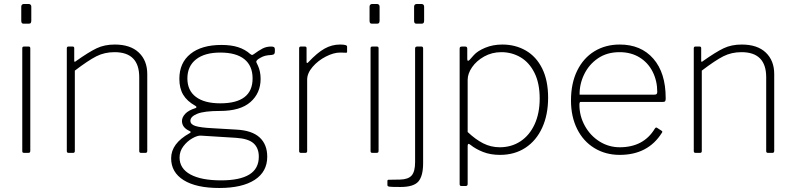

<svg xmlns="http://www.w3.org/2000/svg" viewBox="-20 -762 3963 957"><path d="M136 -660Q136 -652 133.5 -648Q131 -644 124 -644H97Q86 -644 86 -658V-729Q86 -735 89.5 -738.5Q93 -742 98 -742H124Q129 -742 132.5 -738.5Q136 -735 136 -729ZM131 -12Q131 -5 129 -2.5Q127 0 119 0H102Q95 0 93 -2Q91 -4 91 -10V-520Q91 -526 93 -528Q95 -530 100 -530H122Q127 -530 129 -528Q131 -526 131 -520Z M313 -9V-521Q313 -530 321 -530H342Q350 -530 350 -522V-460Q350 -455 352 -454Q354 -453 358 -457Q423 -503 462 -521.5Q501 -540 552 -540Q630 -540 672 -500Q714 -460 714 -393V-10Q714 0 705 0H683Q674 0 674 -9V-377Q674 -502 551 -502Q501 -502 460.5 -481.5Q420 -461 353 -410V-9Q353 0 344 0H322Q313 0 313 -9Z M1350 -517V-504Q1350 -497 1346.5 -493Q1343 -489 1333 -488Q1314 -487 1302 -484Q1290 -481 1278 -474Q1265 -467 1260.5 -461.5Q1256 -456 1258 -451Q1260 -447 1266 -434Q1272 -421 1275.5 -404.5Q1279 -388 1279 -369Q1279 -298 1228.5 -253.5Q1178 -209 1077 -209Q998 -209 963.5 -195Q929 -181 929 -160Q929 -142 954 -134Q979 -126 1038 -123L1158 -116Q1236 -112 1274 -77Q1312 -42 1312 19Q1312 94 1249.5 134.5Q1187 175 1073 175Q958 175 895.5 136Q833 97 833 27Q833 -47 925 -98Q936 -104 925 -109Q887 -126 887 -159Q887 -177 903 -194.5Q919 -212 954 -223Q959 -224 959 -228Q959 -232 953 -235Q912 -258 893 -290Q874 -322 874 -369Q874 -449 929.5 -493.5Q985 -538 1084 -538Q1132 -538 1166.5 -527Q1201 -516 1227 -493Q1234 -488 1236 -488Q1239 -488 1245 -492Q1268 -509 1287.5 -519.5Q1307 -530 1331 -530Q1342 -530 1346 -527Q1350 -524 1350 -517ZM1239 -371Q1239 -434 1198 -467Q1157 -500 1078 -500Q1000 -500 957 -466Q914 -432 914 -371Q914 -311 956.5 -279Q999 -247 1078 -247Q1239 -247 1239 -371ZM981 -86Q964 -87 938.5 -72.5Q913 -58 894 -33Q875 -8 875 23Q875 78 929 107.5Q983 137 1082 137Q1175 137 1222.5 108Q1270 79 1270 19Q1270 -24 1244 -47.5Q1218 -71 1157 -75Z M1471 -9V-521Q1471 -530 1479 -530H1500Q1508 -530 1508 -522V-454Q1508 -449 1510 -448Q1512 -447 1516 -451Q1561 -499 1597.5 -519.5Q1634 -540 1675 -540Q1710 -540 1710 -530V-504Q1710 -499 1705 -499Q1702 -499 1695.5 -499.5Q1689 -500 1675 -500Q1643 -500 1604 -480Q1565 -460 1538 -428.5Q1511 -397 1511 -365V-9Q1511 0 1502 0H1480Q1471 0 1471 -9Z M1872 -660Q1872 -652 1869.5 -648Q1867 -644 1860 -644H1833Q1822 -644 1822 -658V-729Q1822 -735 1825.5 -738.5Q1829 -742 1834 -742H1860Q1865 -742 1868.5 -738.5Q1872 -735 1872 -729ZM1867 -12Q1867 -5 1865 -2.5Q1863 0 1855 0H1838Q1831 0 1829 -2Q1827 -4 1827 -10V-520Q1827 -526 1829 -528Q1831 -530 1836 -530H1858Q1863 -530 1865 -528Q1867 -526 1867 -520Z M2094 -660Q2094 -652 2091.5 -648Q2089 -644 2082 -644H2055Q2044 -644 2044 -658V-729Q2044 -735 2047.5 -738.5Q2051 -742 2056 -742H2082Q2087 -742 2090.5 -738.5Q2094 -735 2094 -729ZM1976 170Q1932 170 1921.5 168.5Q1911 167 1911 161V140Q1911 134 1917 134L1975 133Q2015 132 2032 112.5Q2049 93 2049 46V-520Q2049 -530 2059 -530H2081Q2089 -530 2089 -520V51Q2089 115 2065.5 142.5Q2042 170 1976 170Z M2309 -519V-468Q2309 -459 2313 -459Q2316 -459 2321 -464Q2323 -466 2341.5 -487Q2360 -508 2398.5 -524Q2437 -540 2484 -540Q2549 -540 2601 -510Q2653 -480 2682.5 -420.5Q2712 -361 2712 -275Q2712 -190 2682.5 -125.5Q2653 -61 2599 -25.5Q2545 10 2472 10Q2425 10 2388 -4.5Q2351 -19 2325 -40Q2318 -45 2316 -45Q2311 -45 2311 -33V155Q2311 165 2302 165H2279Q2271 165 2271 156V-518Q2271 -525 2273.5 -527.5Q2276 -530 2283 -530H2299Q2309 -530 2309 -519ZM2471 -28Q2529 -28 2574 -57.5Q2619 -87 2644.5 -142Q2670 -197 2670 -271Q2670 -347 2644 -399Q2618 -451 2574.5 -476.5Q2531 -502 2479 -502Q2432 -502 2393.5 -480.5Q2355 -459 2333 -427Q2311 -395 2311 -364V-104Q2350 -67 2388.5 -47.5Q2427 -28 2471 -28Z M3069 -28Q3188 -28 3244 -121Q3249 -129 3255 -125L3278 -110Q3284 -106 3279 -100Q3210 10 3069 10Q2998 10 2942.5 -24Q2887 -58 2856.5 -119.5Q2826 -181 2826 -261Q2826 -347 2857 -410Q2888 -473 2943 -506.5Q2998 -540 3069 -540Q3175 -540 3236.5 -469.5Q3298 -399 3298 -274V-269Q3298 -262 3295.5 -258Q3293 -254 3285 -254H2874Q2868 -254 2868 -240Q2868 -184 2895 -135Q2922 -86 2968 -57Q3014 -28 3069 -28ZM3239 -290Q3249 -290 3252.5 -293Q3256 -296 3256 -304Q3256 -359 3233 -404.5Q3210 -450 3167.5 -476Q3125 -502 3068 -502Q3005 -502 2960 -471Q2915 -440 2891.5 -391Q2868 -342 2869 -290Z M3438 -9V-521Q3438 -530 3446 -530H3467Q3475 -530 3475 -522V-460Q3475 -455 3477 -454Q3479 -453 3483 -457Q3548 -503 3587 -521.5Q3626 -540 3677 -540Q3755 -540 3797 -500Q3839 -460 3839 -393V-10Q3839 0 3830 0H3808Q3799 0 3799 -9V-377Q3799 -502 3676 -502Q3626 -502 3585.5 -481.5Q3545 -461 3478 -410V-9Q3478 0 3469 0H3447Q3438 0 3438 -9Z"/></svg>

Font: Libre Franklin Thin
Style: Regular
Weight: 250
Designer: Pablo Impallari, Rodrigo Fuenzalida
Foundry: Impallari Type
Version: Version 1.002; ttfautohint (v1.5)